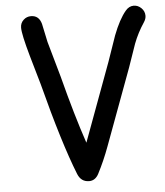

<svg xmlns="http://www.w3.org/2000/svg" viewBox="-55 -798 760 886"><g transform="rotate(-5 325.0 -355.5)"><path d="M637.7 -669.4Q607.4 -624 588.4 -574.2L551.3 -467.3L419.9 -112.3Q397 -49.8 366.2 9.8Q350.6 39.1 322.3 39.1Q284.7 39.1 269.5 1Q210.4 -147.5 138.2 -426.3L99.6 -560.5Q70.8 -662.1 70.8 -693.4Q70.8 -715.3 86.4 -729.5Q100.6 -742.7 120.6 -742.7Q157.7 -742.7 168.5 -702.6L186.5 -617.7L233.4 -451.7Q280.3 -270 324.7 -138.7L327.6 -146.5L458.5 -501L500 -620.6Q527.8 -692.9 559.1 -730Q575.2 -749.5 597.2 -749.5Q616.7 -749.5 632.1 -734.6Q647.5 -719.7 647.5 -698.7Q647.5 -684.1 637.7 -669.4Z"/></g></svg>

Font: Candra Sangkala
Style: Regular
Weight: 400
Designer: R.S. Wihananto
Foundry: R.S. Wihananto
Version: Version 2.0.1